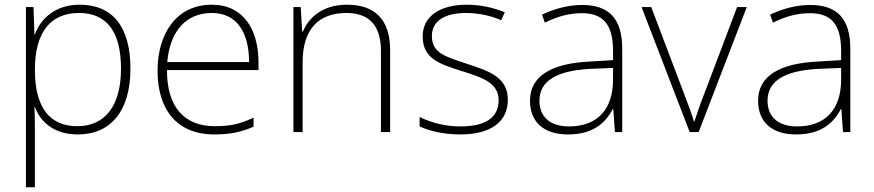

<svg xmlns="http://www.w3.org/2000/svg" viewBox="-20 -560 3707 814"><path d="M318 -540C213 -540 152 -480 128 -414H126L122 -530H90V234H128V16C128 -23 128 -66 126 -106H128C152 -42 210 10 310 10C450 10 533 -90 533 -269C533 -447 457 -540 318 -540ZM315 -505C433 -505 493 -425 493 -269C493 -111 425 -25 308 -25C193 -25 128 -101 128 -263V-269C129 -419 191 -505 315 -505Z M878 -540C726 -540 648 -415 648 -260C648 -100 726 10 889 10C955 10 1003 0 1055 -23V-61C994 -33 955 -25 890 -25C759 -25 687 -110 688 -263H1076V-294C1076 -434 1013 -540 878 -540ZM878 -505C985 -505 1036 -421 1036 -297H689C701 -432 772 -505 878 -505Z M1451 -540C1348 -540 1289 -486 1264 -426H1261L1255 -530H1224V0H1263V-297C1263 -437 1332 -505 1448 -505C1542 -505 1595 -455 1595 -345V0H1634V-347C1634 -479 1568 -540 1451 -540Z M2133 -137C2133 -235 2049 -260 1958 -290C1873 -319 1811 -333 1811 -407C1811 -472 1866 -505 1957 -505C2009 -505 2067 -492 2105 -474L2120 -508C2076 -526 2021 -540 1958 -540C1844 -540 1772 -490 1772 -406C1772 -310 1844 -289 1940 -258C2031 -230 2094 -206 2094 -135C2094 -67 2046 -24 1932 -24C1870 -24 1809 -39 1759 -64V-24C1797 -6 1858 10 1931 10C2063 10 2133 -45 2133 -137Z M2448 -539C2387 -539 2329 -522 2278 -498L2290 -464C2345 -491 2393 -504 2447 -504C2535 -504 2579 -459 2579 -345V-305L2479 -299C2318 -291 2227 -238 2227 -133C2227 -44 2284 10 2388 10C2493 10 2546 -37 2578 -98H2580L2587 0H2618V-353C2618 -482 2561 -539 2448 -539ZM2483 -268 2579 -272V-219C2578 -101 2517 -24 2392 -24C2313 -24 2267 -64 2267 -133C2267 -221 2347 -261 2483 -268Z M2904 0H2942L3146 -530H3105L2963 -155C2946 -112 2935 -78 2924 -45H2922C2912 -78 2900 -111 2883 -155L2741 -530H2700Z M3415 -539C3354 -539 3296 -522 3245 -498L3257 -464C3312 -491 3360 -504 3414 -504C3502 -504 3546 -459 3546 -345V-305L3446 -299C3285 -291 3194 -238 3194 -133C3194 -44 3251 10 3355 10C3460 10 3513 -37 3545 -98H3547L3554 0H3585V-353C3585 -482 3528 -539 3415 -539ZM3450 -268 3546 -272V-219C3545 -101 3484 -24 3359 -24C3280 -24 3234 -64 3234 -133C3234 -221 3314 -261 3450 -268Z"/></svg>

Font: Noto Sans Cherokee ExtraLight
Style: Regular
Weight: 200
Designer: Monotype Design Team
Foundry: Monotype Imaging Inc.
Version: Version 2.001